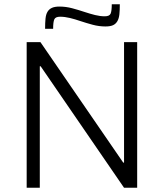

<svg xmlns="http://www.w3.org/2000/svg" viewBox="-20 -887 774 907"><path d="M106 0ZM566 0 172 -574H168V0H106V-688H171L562 -119H566V-688H628V0ZM546 -867Q546 -839 544 -819.5Q542 -800 534.5 -787Q527 -774 514 -768Q501 -762 478 -762Q448 -762 418 -770Q388 -778 358 -788Q335 -796 310.5 -802Q286 -808 264 -808Q242 -808 236.5 -795.5Q231 -783 231 -751H193Q193 -779 195 -799Q197 -819 204.5 -831.5Q212 -844 225.5 -850Q239 -856 261 -856Q291 -856 321 -848Q351 -840 381 -830Q405 -822 429 -816Q453 -810 475 -810Q497 -810 502.5 -822.5Q508 -835 508 -867Z"/></svg>

Font: Azeri Sans Light
Style: Regular
Weight: 300
Designer: Hector Gatti & Omnibus-Type (original fonts) / Cristiano Sobral (main changes and remastering)
Version: Version 1.000; ttfautohint (v1.6)